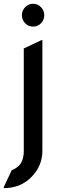

<svg xmlns="http://www.w3.org/2000/svg" viewBox="-27 -767 340 1007"><path d="M105 -645Q87.9 -662.6 87.9 -687.3Q87.9 -711.9 105 -729.5Q122.1 -747.1 146.5 -747.1Q170.9 -747.1 188 -729.5Q205.1 -711.9 205.1 -687.3Q205.1 -662.6 188 -645Q170.9 -627.4 146.5 -627.4Q122.1 -627.4 105 -645ZM-7.3 219.7V214.8L34.2 126Q52.7 118.7 67.4 106.4Q97.7 80.1 97.7 24.4V-512.7L190.4 -556.6H195.3V24.4Q195.3 105 134.8 164.6Q78.1 219.7 -7.3 219.7Z"/></svg>

Font: Nova Round
Style: Book
Weight: 400
Version: Version 2.000